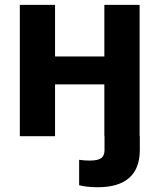

<svg xmlns="http://www.w3.org/2000/svg" viewBox="-20 -566 663 798"><path d="M385.7 212.2Q363.8 212.2 343.8 210Q323.8 207.9 308.9 203.8V98.2Q320.1 99.7 331.1 100.6Q342.1 101.4 352.4 101.4Q386.6 101.4 400.5 91.3Q414.4 81.2 414.4 57.7V0H561.1V57.7Q561.1 134 517.1 173.1Q473.2 212.2 385.7 212.2ZM454.5 -331.4V-215.1H167.8V-331.4ZM208.8 -545.9V0H62.4V-545.9ZM560.3 -545.9V0H413.7V-545.9Z"/></svg>

Font: Inter Variable LoSnoCo
Style: Regular
Weight: 400
Designer: Rasmus Andersson
Foundry: rsms
Version: Version 4.000;git-a52131595; featfreeze: case,dlig,ss01,ss02